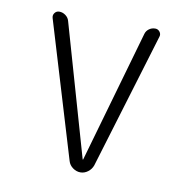

<svg xmlns="http://www.w3.org/2000/svg" viewBox="-65 -583 629 645"><g transform="rotate(10 250.0 -260.0)"><path d="M208 -31.2 68.4 -494.1Q65.4 -503.9 71.3 -511.7Q77.1 -519.5 86.9 -519.5Q98.6 -519.5 108.4 -512.2Q118.2 -504.9 121.1 -494.1L250 -44.9Q250 -43.9 251 -43.9Q252 -43.9 252 -44.9L380.9 -495.1Q383.8 -505.9 393.1 -512.7Q402.3 -519.5 414.1 -519.5Q423.8 -519.5 429.7 -511.7Q435.5 -503.9 432.6 -495.1L292 -31.2Q287.1 -17.6 275.4 -8.8Q263.7 0 250 0Q236.3 0 224.1 -8.8Q211.9 -17.6 208 -31.2Z"/></g></svg>

Font: Rounded Mgen+ 1mn light
Style: Regular
Weight: 200
Designer: [Source Han Sans]
Ryoko NISHIZUKA  (kana & ideographs); Paul D. Hunt (Latin, Greek & Cyrillic); Wenlong ZHANG  (bopomofo
Version: Version 1.059.20150602